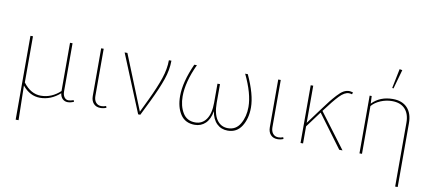

<svg xmlns="http://www.w3.org/2000/svg" viewBox="-80 -1045 3541 1572"><g transform="rotate(10 1690.5 -259.5)"><path d="M107 217V-480H128V-96Q191 -12 275 -12Q364 -12 436 -79V-480H457V-80Q457 -50 470 -32Q483 -14 504 -14Q523 -14 547 -23L552 -10Q524 2 501 2Q476 2 458.5 -14.5Q441 -31 437 -61Q362 6 271 6Q187 6 125 -70L131 217Z M773 2Q737 2 716 -21Q695 -44 695 -83V-480H716V-87Q716 -54 732.5 -34Q749 -14 778 -14Q799 -14 817 -22L822 -8Q799 2 773 2Z M1166 -124 1105 0H1087L890 -480H913L1097 -24L1151 -136Q1203 -245 1230.5 -326Q1258 -407 1258 -480H1279Q1279 -404 1251 -322.5Q1223 -241 1166 -124Z M1683 -360H1704V-205Q1704 -113 1737.5 -64.5Q1771 -16 1830 -16Q1897 -16 1931.5 -76Q1966 -136 1966 -216Q1966 -326 1892 -480H1914Q1987 -322 1987 -215Q1987 -123 1947 -59.5Q1907 4 1831 4Q1777 4 1740.5 -31.5Q1704 -67 1693 -133Q1682 -66 1646 -31Q1610 4 1557 4Q1478 4 1438.5 -55.5Q1399 -115 1399 -208Q1399 -324 1469 -480H1491Q1420 -328 1420 -209Q1420 -129 1454 -72.5Q1488 -16 1558 -16Q1616 -16 1649.5 -64Q1683 -112 1683 -203Z M2245 2Q2209 2 2188 -21Q2167 -44 2167 -83V-480H2188V-87Q2188 -54 2204.5 -34Q2221 -14 2250 -14Q2271 -14 2289 -22L2294 -8Q2271 2 2245 2Z M2437 0V-480H2458V-171L2552 -298Q2592 -352 2610.5 -375.5Q2629 -399 2658 -431Q2687 -463 2710 -475.5Q2733 -488 2756 -488Q2768 -488 2788 -482L2783 -466Q2768 -470 2757 -470Q2721 -470 2679.5 -427Q2638 -384 2568 -290L2786 0H2759L2556 -274L2458 -142V0Z M3109 -572 3098 -574 3131 -736 3154 -732ZM2927 0V-480H2944L2947 -417Q3013 -486 3119 -486Q3198 -486 3240.5 -440.5Q3283 -395 3283 -314V217H3262V-314Q3262 -387 3224.5 -427.5Q3187 -468 3116 -468Q3067 -468 3021 -448.5Q2975 -429 2948 -397V0Z"/></g></svg>

Font: Cantarell Thin
Style: Regular
Weight: 100
Designer: Dave Crossland, Nikolaus Waxweiler, Florian Fecher, Jacques Le Bailly, Eben Sorkin, Alexei Vanyashin, Alexios Zavras, Em
Version: Version 0.303